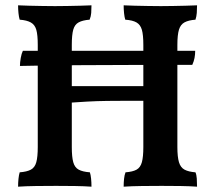

<svg xmlns="http://www.w3.org/2000/svg" viewBox="-20 -699 809 722"><path d="M445 3Q445 -12 446.5 -26.5Q448 -41 452 -51Q479 -53 493.5 -61Q508 -69 513.5 -89Q519 -109 519 -146V-530Q519 -568 513.5 -587Q508 -606 493.5 -614.5Q479 -623 451 -625Q448 -635 446.5 -649.5Q445 -664 445 -679Q463 -678 487 -677.5Q511 -677 537 -676.5Q563 -676 585 -676Q607 -676 631 -676.5Q655 -677 678 -677.5Q701 -678 721 -679Q721 -664 720 -650.5Q719 -637 715 -625Q689 -623 674 -615Q659 -607 653 -587.5Q647 -568 647 -530V-146Q647 -109 653 -89Q659 -69 674 -61Q689 -53 715 -51Q719 -42 720 -27.5Q721 -13 721 3Q694 1 659 0.5Q624 0 588 0Q552 0 513 0.5Q474 1 445 3ZM48 3Q48 -12 49.5 -26.5Q51 -41 54 -51Q81 -53 96 -61Q111 -69 116.5 -89Q122 -109 122 -146V-530Q122 -568 116.5 -587Q111 -606 96 -614.5Q81 -623 54 -625Q51 -635 49.5 -649.5Q48 -664 48 -679Q66 -678 90 -677.5Q114 -677 139.5 -676.5Q165 -676 187 -676Q210 -676 234 -676.5Q258 -677 281 -677.5Q304 -678 324 -679Q324 -664 323 -650.5Q322 -637 317 -625Q291 -623 276 -615Q261 -607 255.5 -587.5Q250 -568 250 -530V-146Q250 -109 255.5 -89Q261 -69 276 -61Q291 -53 318 -51Q321 -42 322.5 -27.5Q324 -13 324 3Q296 1 261.5 0.5Q227 0 191 0Q154 0 115.5 0.5Q77 1 48 3ZM245 -313V-375H524V-320Q497 -320 460 -320Q423 -320 383.5 -319.5Q344 -319 308 -317Q272 -315 245 -313ZM55 -451Q55 -464 58 -481Q61 -498 66 -508H714Q714 -494 711.5 -481Q709 -468 703 -455Q675 -455 631.5 -455Q588 -455 533 -455Q478 -455 416.5 -454.5Q355 -454 292 -454Q229 -454 168.5 -453Q108 -452 55 -451Z"/></svg>

Font: Vollkorn SemiBold
Style: Regular
Weight: 600
Designer: Friedrich Althausen
Foundry: Friedrich Althausen
Version: Version 5.000